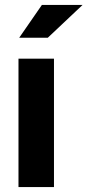

<svg xmlns="http://www.w3.org/2000/svg" viewBox="-20 -759 355 779"><path d="M55 0ZM199 -521V0H55V-521ZM150 -739H315L174 -606H58Z"/></svg>

Font: Rosa Sans
Style: Bold
Weight: 700
Designer: Pentagram / MCKL
Foundry: Pentagram / MCKL
Version: Version 1.005;September 16, 2019;FontCreator 11.5.0.2425 64-